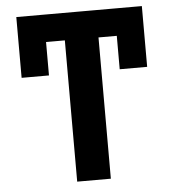

<svg xmlns="http://www.w3.org/2000/svg" viewBox="-51 -754 723 802"><g transform="rotate(-5 310.0 -353.5)"><path d="M381.5 0H240.4V-707H381.5ZM573.3 -592.3H46.9V-707H573.3ZM573.3 -452.2H458.2V-707H573.3ZM161.6 -452.2H46.9V-707H161.6Z"/></g></svg>

Font: Pretendard JP Variable
Style: Regular
Weight: 400
Designer: Base glyphs from Inter by Rasmus Andersson; Hangul glyphs from Noto Sans CJK(Source Han Sans) by Jang Soo-young and Kang
Foundry: Kil Hyung-jin
Version: Version 1.307;Glyphs 3.2 (3192)